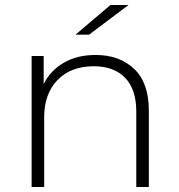

<svg xmlns="http://www.w3.org/2000/svg" viewBox="-20 -745 713 765"><path d="M106 0V-522H154V-410Q181 -464 234 -495Q287 -526 361 -526Q456 -526 514.5 -470.5Q573 -415 573 -305V0H523V-301Q523 -389 478.5 -435Q434 -481 354 -481Q262 -481 209 -426Q156 -371 156 -278V0ZM281 -607 420 -725H492L335 -607Z"/></svg>

Font: Montserrat Light
Style: Regular
Weight: 300
Designer: Julieta Ulanovsky
Foundry: Julieta Ulanovsky
Version: Version 9.000; ttfautohint (v1.8.4.7-5d5b)